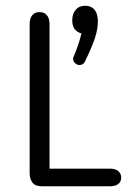

<svg xmlns="http://www.w3.org/2000/svg" viewBox="-20 -647 445 667"><path d="M152 -61V-563Q152 -583 143 -594Q134 -605 117 -605Q101 -605 92 -594Q83 -583 83 -563V-46Q83 -26 92.5 -13Q102 0 124 0H364Q381 0 391 -8Q401 -16 401 -30Q401 -44 391 -52.5Q381 -61 364 -61ZM263 -531Q258 -510 251.5 -491Q245 -472 239 -458Q236 -451 235 -448.5Q234 -446 234 -442Q234 -434 241 -427.5Q248 -421 256 -421Q270 -421 276 -435Q300 -485 310 -515.5Q320 -546 320 -573Q320 -599 308.5 -613Q297 -627 276 -627Q255 -627 243 -613Q231 -599 231 -576Q231 -558 239 -546.5Q247 -535 263 -531Z"/></svg>

Font: Beiruti
Style: Regular
Weight: 400
Version: Version 1.00